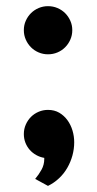

<svg xmlns="http://www.w3.org/2000/svg" viewBox="-20 -485 319 629"><path d="M95.2 101.1Q106.9 87.4 116 71Q125 54.7 125 36.1V32.2Q110.8 29.8 98.6 22.9Q86.4 16.1 77.4 5.9Q68.4 -4.4 63.2 -17.6Q58.1 -30.8 58.1 -45.9Q58.1 -62.5 64.5 -76.9Q70.8 -91.3 81.5 -102.1Q92.3 -112.8 106.7 -118.9Q121.1 -125 137.2 -125Q158.2 -125 174.1 -115.7Q189.9 -106.4 200.9 -91.3Q211.9 -76.2 217.5 -57.4Q223.1 -38.6 223.1 -19Q223.1 2.9 217.3 24.4Q211.4 45.9 200.4 64.9Q189.5 84 173.3 99.1Q157.2 114.3 137.2 124ZM216.8 -386.2Q216.8 -369.6 210.4 -355.2Q204.1 -340.8 193.4 -330.1Q182.6 -319.3 168.2 -313.2Q153.8 -307.1 137.2 -307.1Q121.1 -307.1 106.7 -313.2Q92.3 -319.3 81.5 -330.1Q70.8 -340.8 64.5 -355.2Q58.1 -369.6 58.1 -386.2Q58.1 -402.8 64.5 -417Q70.8 -431.2 81.5 -441.9Q92.3 -452.6 106.7 -458.7Q121.1 -464.8 137.2 -464.8Q153.8 -464.8 168.2 -458.7Q182.6 -452.6 193.4 -441.9Q204.1 -431.2 210.4 -417Q216.8 -402.8 216.8 -386.2Z"/></svg>

Font: Original Surfer
Style: Regular
Weight: 400
Designer: Astigmatic (AOETI)
Foundry: Astigmatic (AOETI)
Version: Version 1.001